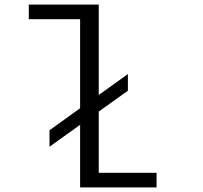

<svg xmlns="http://www.w3.org/2000/svg" viewBox="-20 -820 890 840"><path d="M196.5 -250 330.5 -346.5V-736H106V-800H412V-404.5L539.5 -496V-423L412 -332V-64H665V0H330.5V-274L196.5 -178Z"/></svg>

Font: League Mono Wide Light
Style: Regular
Weight: 300
Width: 8
Designer: Tyler Finck
Foundry: The League of Moveable Type / Tyler Finck
Version: Version 2.210